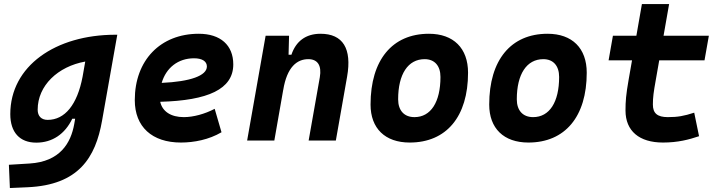

<svg xmlns="http://www.w3.org/2000/svg" viewBox="-20 -694 3556 948"><path d="M28.8 234.4 116.7 230.5C367.7 219.2 451.7 85 483.9 -98.1L559.1 -522.5H549.8C254.4 -522.5 30.8 -368.2 30.8 -130.4C30.8 -41 77.1 10.3 159.2 10.3C238.3 10.3 300.8 -32.2 336.9 -107.9H351.1L346.7 -82.5C330.1 12.7 275.9 104 126.5 113.3L23.9 119.6ZM400.9 -390.1 387.7 -314.9C361.3 -176.8 300.3 -102.1 215.3 -102.1C184.1 -102.1 166 -120.6 166 -152.3C166 -271.5 265.6 -365.7 400.9 -390.1Z M887.7 -115.7C823.7 -115.7 781.7 -143.6 771 -191.4C1006.8 -197.8 1131.8 -253.4 1131.8 -376C1131.8 -471.2 1068.4 -527.3 961.4 -527.3C772 -527.3 645.5 -396.5 645.5 -199.7C645.5 -67.9 730.5 9.8 873.5 9.8C938 9.8 1011.7 -4.4 1073.7 -41L1040 -156.7C990.7 -130.9 934.6 -115.7 887.7 -115.7ZM778.3 -284.7C800.3 -359.4 859.4 -406.2 938 -406.2C978.5 -406.2 1001.5 -391.1 1001.5 -365.7C1001.5 -320.3 919.4 -291 778.3 -284.7Z M1200.2 0H1334.5L1378.4 -250.5V-249.5C1397 -363.8 1446.8 -401.9 1502.4 -401.9C1547.9 -401.9 1569.3 -371.1 1559.1 -312.5L1503.9 0H1638.2L1693.8 -315.4C1718.3 -454.6 1672.9 -527.3 1562.5 -527.3C1489.3 -527.3 1440.9 -489.7 1418.9 -423.8H1404.8L1407.2 -517.6H1291.5Z M2002.9 9.8C2184.1 9.8 2291 -118.2 2291 -335C2291 -456.1 2219.2 -527.3 2097.7 -527.3C1916.5 -527.3 1809.6 -397.5 1809.6 -177.7C1809.6 -60.1 1881.3 9.8 2002.9 9.8ZM2026.4 -115.7C1975.6 -115.7 1945.8 -148.4 1945.8 -203.6C1945.8 -328.1 1994.6 -401.9 2076.7 -401.9C2126 -401.9 2154.8 -369.1 2154.8 -314C2154.8 -189.5 2106.9 -115.7 2026.4 -115.7Z M2588.9 9.8C2770 9.8 2877 -118.2 2877 -335C2877 -456.1 2805.2 -527.3 2683.6 -527.3C2502.4 -527.3 2395.5 -397.5 2395.5 -177.7C2395.5 -60.1 2467.3 9.8 2588.9 9.8ZM2612.3 -115.7C2561.5 -115.7 2531.7 -148.4 2531.7 -203.6C2531.7 -328.1 2580.6 -401.9 2662.6 -401.9C2711.9 -401.9 2740.7 -369.1 2740.7 -314C2740.7 -189.5 2692.9 -115.7 2612.3 -115.7Z M3253.4 9.8C3326.7 9.8 3380.9 -4.4 3431.6 -21.5L3407.7 -137.7C3356.9 -121.1 3326.2 -115.7 3277.3 -115.7C3226.1 -115.7 3203.6 -134.3 3203.6 -177.7C3203.6 -213.9 3207 -238.3 3218.3 -301.3L3234.9 -396H3458.5L3480 -517.6H3256.3L3283.7 -673.8H3149.4L3122.1 -517.6H3006.3L2984.9 -396H3100.6L3084 -301.3C3070.8 -226.1 3068.4 -193.4 3068.4 -148.4C3068.4 -47.4 3136.2 9.8 3253.4 9.8Z"/></svg>

Font: Cascadia Mono NF
Style: Bold Italic
Weight: 700
Italic angle: -10°
Monospace: yes
Designer: Aaron Bell
Foundry: Saja Typeworks
Version: Version 2404.023